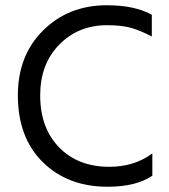

<svg xmlns="http://www.w3.org/2000/svg" viewBox="-20 -703 642 731"><path d="M558 -647V-564Q514 -587 479 -597Q444 -607 387 -607Q278 -607 205.5 -533Q133 -459 133 -340Q133 -216 205 -142Q277 -68 396 -68Q492 -68 560 -119V-34Q498 8 390 8Q238 8 143 -85.5Q48 -179 48 -340Q48 -492 144.5 -587.5Q241 -683 387 -683Q492 -683 558 -647Z"/></svg>

Font: Hind Regular
Style: Regular
Weight: 400
Designer: Manushi Parikh, Satya Rajpurohit
Foundry: Indian Type Foundry
Version: Version 1.201;PS 1.0;hotconv 1.0.78;makeotf.lib2.5.61930; tt